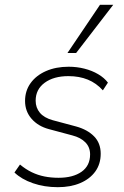

<svg xmlns="http://www.w3.org/2000/svg" viewBox="-20 -769 515 797"><path d="M220 8Q164 8 116.5 -8.5Q69 -25 40 -53L63 -86Q87 -66 112 -54Q137 -42 164.5 -36.5Q192 -31 223 -31Q283 -31 318.5 -56Q354 -81 354 -128Q354 -158 334.5 -178Q315 -198 280 -207L183 -233Q138 -245 111 -276Q84 -307 84 -350Q84 -392 107 -424Q130 -456 171 -474Q212 -492 265 -492Q299 -492 330.5 -484Q362 -476 387.5 -461Q413 -446 428 -426L407 -394Q380 -424 344.5 -438.5Q309 -453 264 -453Q203 -453 165.5 -425.5Q128 -398 128 -351Q128 -322 145.5 -301Q163 -280 199 -270L296 -244Q343 -231 370.5 -203Q398 -175 398 -131Q398 -88 375.5 -57Q353 -26 313 -9Q273 8 220 8ZM260 -549 395 -749H450L296 -549Z"/></svg>

Font: Nunito Sans 12pt ExtraLight 12pt ExtraLight
Style: Italic
Weight: 250
Italic angle: -9°
Version: Version 3.101;gftools[0.9.27]